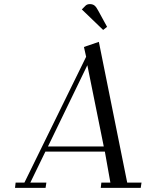

<svg xmlns="http://www.w3.org/2000/svg" viewBox="-20 -916 723 936"><path d="M53.2 0 56.2 -25.9H99.1L399.9 -639.2L389.2 -687L461.9 -711.9L600.1 -25.9H669.9L666 0H471.2L474.1 -25.9H518.1L491.2 -176.8H201.2L127.9 -25.9H206.1L202.1 0ZM213.9 -202.1H485.8L405.8 -598.1ZM378.9 -870.1 397.9 -889.2Q405.8 -896 418 -896Q432.1 -896 440.9 -888.9Q449.7 -881.8 459 -863.8L502 -785.2L482.9 -770Z"/></svg>

Font: Dehuti Alt
Style: Italic
Weight: 400
Version: Version 1.2